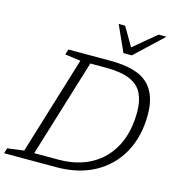

<svg xmlns="http://www.w3.org/2000/svg" viewBox="-157 -1048 1073 1162"><g transform="rotate(15 380.0 -467.5)"><path d="M276 -660 178 -673.5 188.5 -707H452Q615.5 -707 685.2 -643.2Q755 -579.5 755 -450Q755 -315.5 700.2 -214.2Q645.5 -113 543.8 -56.5Q442 0 301 0H-25L-14.5 -33.5L88.5 -47ZM302 -47.5Q420.5 -47.5 507.2 -95.5Q594 -143.5 641.2 -233.5Q688.5 -323.5 688.5 -449Q688.5 -517.5 665.5 -564.5Q642.5 -611.5 587.5 -635.5Q532.5 -659.5 437 -659.5H338.5L151 -47.5ZM741.5 -935 568.5 -772H516L442.5 -935H483L551.5 -817.5L692 -935Z"/></g></svg>

Font: Newsreader 6pt Light
Style: Italic
Weight: 300
Italic angle: -17°
Designer: Hugues Gentile
Foundry: Production Type
Version: Version 1.003; ttfautohint (v1.8.3)